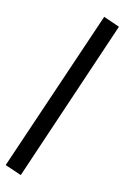

<svg xmlns="http://www.w3.org/2000/svg" viewBox="-135 -750 639 983"><g transform="rotate(10 184.0 -259.0)"><path d="M325 -695 408 -658 45 177 -40 140Z"/></g></svg>

Font: Faustina VF Beta
Style: Italic
Weight: 400
Italic angle: -8°
Designer: Alfonso Garcia
Foundry: Omnibus-Type
Version: Version 1.006